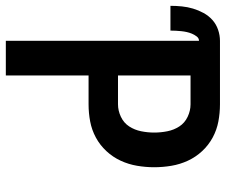

<svg xmlns="http://www.w3.org/2000/svg" viewBox="-97 -697 775 659"><g transform="rotate(90 290.5 -367.5)"><path d="M101 0V-663Q92 -663 86 -655Q80 -647 76.5 -638.5Q73 -630 71 -621Q69 -612 68 -602.5Q67 -593 66.5 -583.5Q66 -574 66 -565H-19Q-19 -585 -17 -604.5Q-15 -624 -9.5 -642.5Q-4 -661 5.5 -678.5Q15 -696 29.5 -709Q44 -722 63 -728.5Q82 -735 101 -735H319Q349 -735 378 -729.5Q407 -724 433 -710Q459 -696 479.5 -674Q500 -652 512.5 -625Q525 -598 530 -568.5Q535 -539 535 -509Q535 -480 530 -450.5Q525 -421 512.5 -394Q500 -367 479.5 -345Q459 -323 433 -309Q407 -295 378 -289.5Q349 -284 319 -284H220V0ZM220 -385H319Q341 -385 362 -395Q383 -405 395 -423.5Q407 -442 411.5 -464.5Q416 -487 416 -509Q416 -532 411.5 -554.5Q407 -577 395 -595.5Q383 -614 362 -624Q341 -634 319 -634H220Z"/></g></svg>

Font: Iosevka Fixed Extended
Style: Bold
Weight: 700
Width: 7
Monospace: yes
Designer: Belleve Invis
Foundry: Belleve Invis
Version: Version 24.1.1; ttfautohint (v1.8.4)